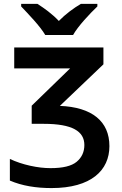

<svg xmlns="http://www.w3.org/2000/svg" viewBox="-20 -958 628 988"><path d="M356 -777.8C380.4 -822.3 444.3 -890.1 481 -924.8V-938H396C359.4 -916.5 317.4 -885.7 282.7 -850.1C249.5 -885.7 208.5 -915 172.9 -938H88.9V-924.8C124 -887.7 187 -822.8 212.9 -777.8ZM53.2 -713.9V-606H340.8L143.1 -414.1V-320.8H205.1C351.6 -320.8 414.1 -282.7 414.1 -211.9C414.1 -176.3 400.9 -147.5 374.5 -125.5C348.1 -103.5 303.2 -92.8 240.2 -92.8C208 -92.8 173.3 -96.7 135.7 -105C98.1 -113.3 63 -125 30.8 -140.1V-28.8C92.8 -2 165 9.8 245.1 9.8C449.2 9.8 543 -81.5 543 -206.1C543 -333.5 453.6 -406.7 288.1 -413.1L512.2 -627V-713.9Z"/></svg>

Font: Noto Reveo Sans
Style: Regular
Weight: 600
Designer: Monotype Design Team
Foundry: Monotype Imaging Inc.
Version: Version 2.007